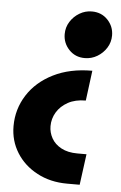

<svg xmlns="http://www.w3.org/2000/svg" viewBox="-52 -559 495 787"><g transform="rotate(5 195.5 -166.0)"><path d="M254 190Q185 190 130.5 161Q76 132 45.5 83Q15 34 15 -26Q15 -96 52 -154Q89 -212 157 -246Q225 -280 317 -280L301 -156Q258 -156 228 -139.5Q198 -123 182 -96.5Q166 -70 166 -39Q166 -13 179 10.5Q192 34 219 48.5Q246 63 285 63H323L306 190ZM294 -522Q334 -522 359.5 -495Q385 -468 385 -431Q385 -403 370.5 -380Q356 -357 332.5 -343Q309 -329 281 -329Q242 -329 216.5 -356Q191 -383 191 -420Q191 -448 205.5 -471Q220 -494 243.5 -508Q267 -522 294 -522Z"/></g></svg>

Font: MuseoModerno Thin
Style: Bold Italic
Weight: 700
Italic angle: -9°
Version: Version 1.003